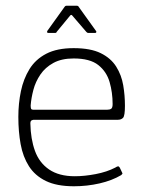

<svg xmlns="http://www.w3.org/2000/svg" viewBox="-20 -645 495 670"><path d="M44 -237Q44 -284 53 -327Q62 -370 83 -404Q104 -438 141.5 -457.5Q179 -477 237 -477Q296 -477 331.5 -459.5Q367 -442 385.5 -412.5Q404 -383 410 -347.5Q416 -312 416 -276Q416 -241 409.5 -234Q403 -227 391 -227H97Q95 -227 90.5 -225Q86 -223 86 -214Q87 -160 102 -118.5Q117 -77 151.5 -53.5Q186 -30 241 -30Q275 -30 314 -37.5Q353 -45 382 -60Q388 -64 391.5 -64.5Q395 -65 398 -60L406 -43Q408 -40 407 -38.5Q406 -37 403 -34Q371 -15 327.5 -5Q284 5 238 5Q178 5 140 -13.5Q102 -32 81 -65Q60 -98 52 -142Q44 -186 44 -237ZM373 -282Q373 -322 362.5 -358.5Q352 -395 323 -418Q294 -441 237 -441Q195 -441 166.5 -425.5Q138 -410 121 -385Q104 -360 96.5 -331.5Q89 -303 87 -277Q87 -269 88.5 -265.5Q90 -262 98 -262H353Q363 -262 368 -265.5Q373 -269 373 -282ZM149 -530Q145 -530 144.5 -532.5Q144 -535 145 -537L206 -622Q208 -625 212 -625H248Q253 -625 254 -622L315 -537Q317 -535 316 -532.5Q315 -530 312 -530H288Q284 -530 281 -534L232 -591Q229 -595 225 -591L178 -534Q177 -530 172 -530Z"/></svg>

Font: Glory ExtraLight
Style: Regular
Weight: 250
Version: Version 1.011